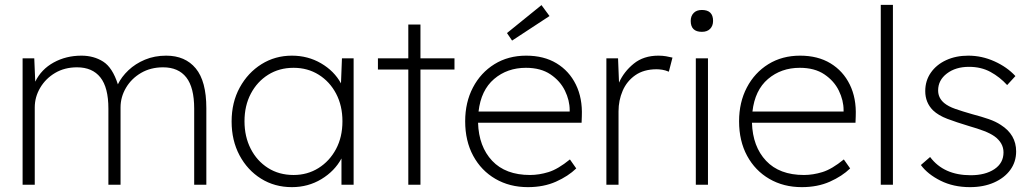

<svg xmlns="http://www.w3.org/2000/svg" viewBox="-20 -760 4248 790"><path d="M73 0V-520H121L125 -424Q150 -475 201 -503Q252 -531 315 -531Q366 -531 404.5 -506.5Q443 -482 465 -413Q480 -444 508.5 -471Q537 -498 576.5 -514.5Q616 -531 664 -531Q742 -531 785.5 -478.5Q829 -426 829 -315V0H779V-313Q779 -400 746.5 -441.5Q714 -483 651 -483Q600 -483 560.5 -460Q521 -437 498.5 -399Q476 -361 476 -318V0H426V-313Q426 -400 393 -441.5Q360 -483 297 -483Q246 -483 207 -460Q168 -437 145.5 -399Q123 -361 123 -318V0Z M1181 10Q1110 10 1054 -25Q998 -60 965.5 -121Q933 -182 933 -260Q933 -339 966.5 -400Q1000 -461 1056 -496Q1112 -531 1181 -531Q1247 -531 1301 -499.5Q1355 -468 1383 -417L1387 -520H1435V0H1385V-108Q1357 -56 1302.5 -23Q1248 10 1181 10ZM1188 -40Q1245 -40 1290.5 -68.5Q1336 -97 1362.5 -146.5Q1389 -196 1389 -261Q1389 -325 1363 -374.5Q1337 -424 1291.5 -452.5Q1246 -481 1188 -481Q1129 -481 1083.5 -452.5Q1038 -424 1012 -374.5Q986 -325 986 -261Q986 -198 1011.5 -148Q1037 -98 1082.5 -69Q1128 -40 1188 -40Z M1660 0V-474H1535V-520H1660V-659H1710V-520H1850V-474H1710V0Z M2152 10Q2077 10 2018.5 -24Q1960 -58 1927 -119Q1894 -180 1894 -261Q1894 -339 1926 -400Q1958 -461 2014.5 -496Q2071 -531 2145 -531Q2218 -531 2270 -499.5Q2322 -468 2349.5 -412Q2377 -356 2374 -282L2373 -255H1947Q1950 -157 2005 -98.5Q2060 -40 2161 -40Q2198 -40 2237 -52Q2276 -64 2325 -104L2351 -67Q2318 -35 2267.5 -12.5Q2217 10 2152 10ZM2144 -481Q2067 -481 2013 -435Q1959 -389 1949 -301H2324V-307Q2324 -347 2304.5 -387Q2285 -427 2245 -454Q2205 -481 2144 -481ZM2087 -593 2066 -624 2208 -739 2241 -694Z M2475 0V-520H2523L2527 -420Q2547 -465 2587.5 -498Q2628 -531 2689 -531Q2706 -531 2720.5 -528.5Q2735 -526 2747 -523L2732 -465Q2718 -471 2705 -473Q2692 -475 2682 -475Q2629 -475 2594 -450.5Q2559 -426 2542 -386.5Q2525 -347 2525 -302V0Z M2868 -629Q2822 -629 2822 -674Q2822 -694 2834 -706.5Q2846 -719 2868 -719Q2914 -719 2914 -674Q2914 -654 2902 -641.5Q2890 -629 2868 -629ZM2843 0V-520H2893V0Z M3279 10Q3204 10 3145.5 -24Q3087 -58 3054 -119Q3021 -180 3021 -261Q3021 -339 3053 -400Q3085 -461 3141.5 -496Q3198 -531 3272 -531Q3345 -531 3397 -499.5Q3449 -468 3476.5 -412Q3504 -356 3501 -282L3500 -255H3074Q3077 -157 3132 -98.5Q3187 -40 3288 -40Q3325 -40 3364 -52Q3403 -64 3452 -104L3478 -67Q3445 -35 3394.5 -12.5Q3344 10 3279 10ZM3271 -481Q3194 -481 3140 -435Q3086 -389 3076 -301H3451V-307Q3451 -347 3431.5 -387Q3412 -427 3372 -454Q3332 -481 3271 -481Z M3604 0V-740H3654V0Z M3971 10Q3903 10 3850 -16.5Q3797 -43 3769 -81L3807 -114Q3863 -39 3974 -39Q4034 -39 4071.5 -64Q4109 -89 4109 -133Q4109 -172 4072 -199Q4055 -211 4029 -221Q4003 -231 3968 -241Q3915 -257 3878 -271Q3841 -285 3819 -306Q3787 -338 3787 -385Q3787 -428 3810 -461Q3833 -494 3873 -512.5Q3913 -531 3964 -531Q4020 -531 4072 -507.5Q4124 -484 4158 -447L4124 -410Q4094 -443 4055.5 -464Q4017 -485 3967 -485Q3912 -485 3876 -457.5Q3840 -430 3840 -388Q3840 -357 3865 -336Q3882 -322 3910.5 -312Q3939 -302 3981 -290Q4019 -280 4048 -270Q4077 -260 4098 -246Q4161 -206 4161 -137Q4161 -94 4137 -61Q4113 -28 4070 -9Q4027 10 3971 10Z"/></svg>

Font: Lexend Deca ExtraLight
Style: Regular
Weight: 200
Designer: Bonnie Shaver-Troup, Thomas Jockin
Foundry: Lexend
Version: Version 1.008; ttfautohint (v1.8.4.7-5d5b)